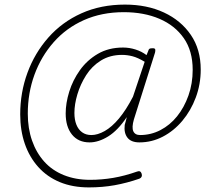

<svg xmlns="http://www.w3.org/2000/svg" viewBox="-20 -673 937 836"><path d="M266 -179Q266 -224 281.5 -274Q297 -324 328 -367.5Q359 -411 406 -438.5Q453 -466 516 -466Q543 -466 570 -457.5Q597 -449 618 -433L625 -450Q627 -458 630.5 -460.5Q634 -463 645 -463Q655 -463 656 -457.5Q657 -452 655 -444L563 -153Q553 -118 560.5 -101.5Q568 -85 590 -85Q637 -85 678.5 -106.5Q720 -128 751 -166.5Q782 -205 800.5 -257Q819 -309 819 -369Q819 -451 780.5 -506.5Q742 -562 674.5 -591Q607 -620 519 -620Q423 -620 345.5 -585.5Q268 -551 213.5 -489Q159 -427 130 -347.5Q101 -268 101 -178Q101 -114 119.5 -61Q138 -8 172.5 30.5Q207 69 258 89.5Q309 110 372 110Q423 110 473 101.5Q523 93 577 74Q592 68 597 84Q601 99 587 105Q532 124 479 133.5Q426 143 367 143Q296 143 240.5 120Q185 97 146.5 54Q108 11 88 -47Q68 -105 68 -175Q68 -270 99.5 -356Q131 -442 190.5 -509.5Q250 -577 334.5 -615Q419 -653 524 -653Q620 -653 694 -618.5Q768 -584 811 -521Q854 -458 854 -370Q854 -306 832.5 -248.5Q811 -191 774 -147Q737 -103 689 -78Q641 -53 587 -53Q551 -53 535 -73.5Q519 -94 523 -129Q525 -137 527.5 -145Q530 -153 532 -163Q493 -105 451 -79Q409 -53 370 -53Q321 -53 293.5 -87Q266 -121 266 -179ZM304 -181Q304 -152 312.5 -130.5Q321 -109 337.5 -97Q354 -85 378 -85Q405 -85 436 -102.5Q467 -120 498 -157Q529 -194 559 -252L610 -404Q580 -422 557 -428Q534 -434 511 -434Q459 -434 419.5 -409.5Q380 -385 355 -345.5Q330 -306 317 -262.5Q304 -219 304 -181Z"/></svg>

Font: Playwrite CO Thin
Style: Regular
Weight: 250
Version: Version 1.002